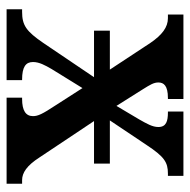

<svg xmlns="http://www.w3.org/2000/svg" viewBox="-17 -559 576 582"><g transform="rotate(90 271.0 -268.0)"><path d="M223 -47H221C183 -47 168 -58 168 -80C168 -99 178 -117 189 -136L247 -230L299 -149C326 -108 332 -95 332 -80C332 -58 315 -47 280 -47H276V0H537V-47H526C504 -47 482 -61 457 -100L347 -265H476V-313H345L420 -425C455 -478 472 -489 506 -489H513V-536H318V-489H321C347 -489 365 -484 365 -460C365 -442 355 -425 342 -402L301 -333L250 -414C237 -435 230 -446 230 -460C230 -476 239 -489 277 -489H280V-536H24V-489H35C63 -489 86 -471 110 -436L191 -313H73V-265H214L110 -111C75 -60 57 -47 16 -47H8V0H223Z"/></g></svg>

Font: Noto Serif Condensed Semi
Style: Regular
Weight: 600
Width: 3
Designer: Monotype Design Team
Foundry: Monotype Imaging Inc.
Version: Version 1.002